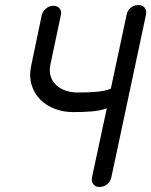

<svg xmlns="http://www.w3.org/2000/svg" viewBox="-20 -744 602 764"><path d="M405 -313Q392 -308 376.5 -305Q361 -302 343.5 -300.5Q326 -299 306.5 -298.5Q287 -298 270 -298Q232 -298 198 -311Q164 -324 140 -348Q116 -372 105.5 -407Q95 -442 105 -487L146 -683Q150 -699 163 -710Q176 -721 192 -721Q209 -721 217.5 -710Q226 -699 222 -683L181 -489Q175 -462 181.5 -441Q188 -420 203.5 -405.5Q219 -391 241 -383.5Q263 -376 287 -376H296Q311 -376 328 -376.5Q345 -377 362 -378.5Q379 -380 394 -383Q409 -386 421 -391L484 -686Q487 -703 500.5 -713.5Q514 -724 530 -724Q547 -724 555.5 -713.5Q564 -703 561 -686L423 -38Q420 -22 406.5 -11Q393 0 376 0Q360 0 351.5 -11Q343 -22 346 -38Z"/></svg>

Font: VDS Compensated
Style: Light Italic
Weight: 300
Italic angle: -12°
Designer: artmaker
Foundry: artmaker
Version: Version 1.000 2012 initial release